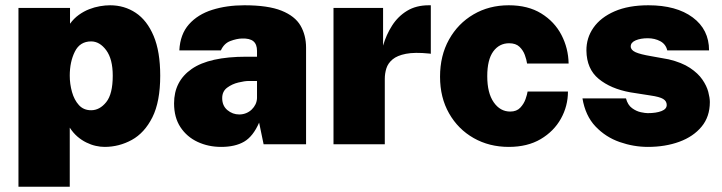

<svg xmlns="http://www.w3.org/2000/svg" viewBox="-20 -547 2739 728"><path d="M50 161V-517H245.5V-457Q260 -477 278.8 -490.5Q297.5 -504 318 -512Q338.5 -520 359 -523.5Q379.5 -527 397.5 -527Q451.5 -527 494.5 -498.5Q537.5 -470 562.5 -410.8Q587.5 -351.5 587.5 -260Q587.5 -161.5 557.8 -102.2Q528 -43 479.8 -16.5Q431.5 10 376.5 10Q360.5 10 342.8 6Q325 2 307.2 -6.8Q289.5 -15.5 273.5 -29.2Q257.5 -43 244.5 -63V161ZM325.5 -129Q358 -129 382.8 -159.8Q407.5 -190.5 407.5 -260Q407.5 -323 382.8 -356.5Q358 -390 325.5 -390Q283 -390 263.8 -351.2Q244.5 -312.5 244.5 -260Q244.5 -228.5 253 -198.2Q261.5 -168 279.2 -148.5Q297 -129 325.5 -129Z M818.5 10Q770 10 729.2 -9Q688.5 -28 664.2 -64.8Q640 -101.5 640 -155Q640 -239 706.8 -285.5Q773.5 -332 914.5 -332H954.5V-354Q954.5 -379 940.8 -390.5Q927 -402 897.5 -401Q877.5 -400.5 853.5 -391.5Q829.5 -382.5 817.5 -356H660Q663 -417 696.5 -454.8Q730 -492.5 785 -509.8Q840 -527 906.5 -527Q996.5 -527 1047.5 -506.5Q1098.5 -486 1119.5 -449.8Q1140.5 -413.5 1140.5 -366V0H979.5L962.5 -82Q939.5 -29.5 905.5 -9.8Q871.5 10 818.5 10ZM887 -113Q901 -113 913.2 -118Q925.5 -123 934.5 -131.8Q943.5 -140.5 948.8 -151.5Q954 -162.5 954.5 -175V-240H923.5Q908 -240 884 -234.2Q860 -228.5 841.2 -214.5Q822.5 -200.5 822.5 -175Q822.5 -146 842.2 -129.5Q862 -113 887 -113Z M1244.5 0V-517H1432.5V-374Q1444.5 -415.5 1466.8 -450.2Q1489 -485 1523.5 -506Q1558 -527 1606 -527Q1609.5 -527 1611.5 -527Q1613.5 -527 1613.5 -527V-343Q1612 -343.5 1610.8 -343.5Q1609.5 -343.5 1607 -344Q1552.5 -349.5 1519.2 -343Q1486 -336.5 1468.5 -321.8Q1451 -307 1445 -287.8Q1439 -268.5 1439 -248V0Z M1909 -527Q1982 -527 2032.2 -496Q2082.5 -465 2108.8 -414.5Q2135 -364 2136 -306H1978.5Q1976.5 -320.5 1970 -338.5Q1963.5 -356.5 1949.5 -369.8Q1935.5 -383 1910.5 -383Q1873 -383 1850.2 -351.8Q1827.5 -320.5 1827.5 -258Q1827.5 -194.5 1852 -159.2Q1876.5 -124 1914.5 -124Q1939 -124 1952.8 -138.8Q1966.5 -153.5 1972.8 -171.5Q1979 -189.5 1980.5 -200H2133.5Q2133.5 -145 2106.8 -97Q2080 -49 2030 -19.5Q1980 10 1909 10Q1835 10 1776 -23.5Q1717 -57 1682.8 -117Q1648.5 -177 1648.5 -256Q1648.5 -336 1682.5 -397Q1716.5 -458 1775.5 -492.5Q1834.5 -527 1909 -527Z M2436.5 10Q2382.5 10 2329.5 -8.5Q2276.5 -27 2238 -67.5Q2199.5 -108 2188.5 -174H2353.5Q2360 -149 2376.5 -137Q2393 -125 2410 -121.5Q2427 -118 2435.5 -118Q2468 -118 2488 -125.8Q2508 -133.5 2508 -149Q2508 -163.5 2494.5 -171.8Q2481 -180 2446 -185L2369.5 -197Q2295.5 -210.5 2250 -248Q2204.5 -285.5 2203.5 -355Q2203 -403 2230.2 -442Q2257.5 -481 2310.2 -504Q2363 -527 2438.5 -527Q2544.5 -527 2606.5 -481Q2668.5 -435 2668.5 -356H2510Q2504.5 -379.5 2483.5 -390.8Q2462.5 -402 2436 -402Q2409 -402 2390.2 -394Q2371.5 -386 2371.5 -371Q2371.5 -357.5 2389.5 -349.2Q2407.5 -341 2449 -334L2515.5 -322Q2565.5 -310 2596.2 -289.5Q2627 -269 2643.2 -245.2Q2659.5 -221.5 2665.5 -198.8Q2671.5 -176 2671.5 -160Q2671.5 -104.5 2640.2 -66.8Q2609 -29 2555.8 -9.5Q2502.5 10 2436.5 10Z"/></svg>

Font: Public Sans Black
Style: Regular
Weight: 900
Designer: The Public Sans Project Authors: Dan O. Williams and USWDS (Libre Franklin designed by Pablo Impallari and Rodrigo Fuenz
Version: Version 1.007